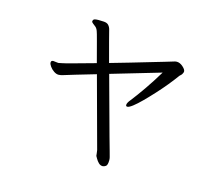

<svg xmlns="http://www.w3.org/2000/svg" viewBox="-106 -838 1212 1044"><g transform="rotate(15 500.0 -316.0)"><path d="M393 -410Q329 -391 280.5 -377Q232 -363 218 -358Q211 -356 205 -354.5Q199 -353 192 -353Q179 -353 165 -362.5Q151 -372 142 -385Q133 -398 133 -406Q133 -414 138 -416Q140 -418 146 -418Q152 -418 159 -416.5Q166 -415 173 -415H175Q184 -417 192.5 -418.5Q201 -420 219 -424.5Q237 -429 274 -439.5Q311 -450 377 -468Q359 -536 346.5 -583Q334 -630 332 -634Q327 -650 317.5 -658Q308 -666 301 -671Q294 -676 294 -682Q294 -685 295 -686Q297 -693 305 -695Q313 -697 325 -697Q331 -697 339 -696.5Q347 -696 355 -696Q374 -695 383 -684.5Q392 -674 395 -660Q397 -650 410 -602Q423 -554 441 -486Q495 -501 549 -517Q603 -533 651 -547Q699 -561 734.5 -571.5Q770 -582 786 -587Q789 -588 795 -588Q813 -588 830 -573Q847 -558 847 -547Q847 -542 844.5 -537.5Q842 -533 840 -529Q837 -525 832.5 -521.5Q828 -518 825 -513Q807 -488 781.5 -457Q756 -426 728 -395.5Q700 -365 674 -339Q648 -313 628 -297.5Q608 -282 598 -282Q590 -282 590 -290Q590 -302 607 -322Q633 -355 667 -404Q701 -453 736 -511L457 -429Q472 -373 488.5 -313.5Q505 -254 520 -198.5Q535 -143 547.5 -98Q560 -53 568 -25Q576 3 577 8Q578 12 578.5 16Q579 20 579 24Q579 52 569.5 58.5Q560 65 552 65Q539 65 529 55Q519 45 513 34Q507 23 505 20Q504 15 503.5 6Q503 -3 501 -12Z"/></g></svg>

Font: Moon Stars Kai T HW
Style: Regular
Weight: 400
Designer: GuiWonder
Version: Version 1.101